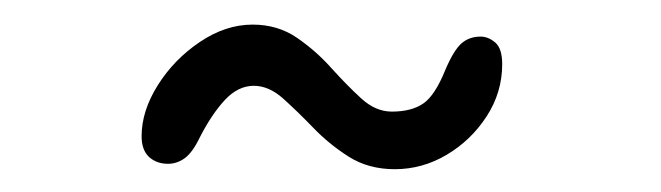

<svg xmlns="http://www.w3.org/2000/svg" viewBox="-20 -608 551 160"><path d="M120 -471.5Q110.5 -471.5 104.2 -477.2Q98 -483 98 -494.5Q98 -515.5 111.5 -537Q125 -558.5 146.5 -573Q168 -587.5 190.5 -587.5Q211.5 -587.5 227.5 -576.5Q243.5 -565.5 256.2 -551.2Q269 -537 281 -526Q293 -515 306.5 -515Q323 -515 332.8 -521.8Q342.5 -528.5 351 -549.5Q358 -566 364.5 -571.8Q371 -577.5 380.5 -577.5Q387 -577.5 392.8 -572.5Q398.5 -567.5 398.5 -554.5Q398.5 -531 385.5 -511Q372.5 -491 352.2 -479Q332 -467 309 -467Q287 -467 270.5 -477.5Q254 -488 240.8 -501.8Q227.5 -515.5 215.8 -526Q204 -536.5 191.5 -536.5Q178.5 -536.5 167.5 -524.8Q156.5 -513 146.5 -493.5Q140.5 -481 134 -476.2Q127.5 -471.5 120 -471.5Z"/></svg>

Font: Gluten
Style: Regular
Weight: 400
Designer: Tyler Finck
Foundry: Etcetera Type Company
Version: Version 1.300